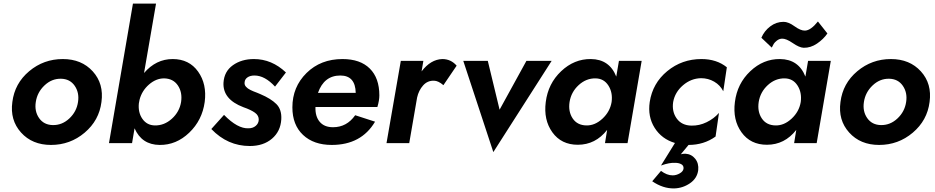

<svg xmlns="http://www.w3.org/2000/svg" viewBox="-20 -800 5226 1073"><path d="M49 -230Q62 -334 143 -402Q224 -470 331 -470Q436 -470 498.5 -401Q561 -332 547 -230Q534 -127 453 -58.5Q372 10 265 10Q160 10 97.5 -59.5Q35 -129 49 -230ZM180 -230Q172 -178 198.5 -140Q225 -102 275 -101Q327 -100 367.5 -138Q408 -176 416 -230Q424 -282 397.5 -320.5Q371 -359 321 -360Q269 -361 228.5 -322.5Q188 -284 180 -230Z M1124 -230Q1110 -128 1037.5 -58.5Q965 11 872 10Q772 9 732 -83L718 0H589L723 -780H852L785 -392Q852 -470 945 -470Q1037 -470 1087 -400Q1137 -330 1124 -230ZM992 -230Q1000 -284 974 -322.5Q948 -361 897 -362Q852 -362 812.5 -327.5Q773 -293 760 -243L756 -222Q751 -171 776 -135.5Q801 -100 845 -99Q898 -98 940.5 -136.5Q983 -175 992 -230Z M1232 -158Q1308 -80 1369 -83Q1393 -83 1409 -96.5Q1425 -110 1426 -130Q1427 -154 1405 -170Q1383 -186 1340 -201Q1224 -245 1229 -338Q1233 -401 1281.5 -435.5Q1330 -470 1399 -470Q1499 -470 1578 -395L1517 -316Q1460 -378 1402 -378Q1378 -378 1363 -367.5Q1348 -357 1347 -340Q1346 -333 1348 -326.5Q1350 -320 1355.5 -314.5Q1361 -309 1365.5 -305.5Q1370 -302 1380 -297Q1390 -292 1396.5 -289.5Q1403 -287 1416 -282Q1429 -277 1435 -274Q1494 -249 1524.5 -218.5Q1555 -188 1552 -133Q1548 -66 1500 -25Q1452 16 1376 16Q1252 16 1161 -79Z M1834 10Q1733 10 1673.5 -46Q1614 -102 1614 -200Q1614 -314 1693 -392Q1772 -470 1894 -470Q1993 -470 2046.5 -417Q2100 -364 2100 -267Q2100 -239 2089 -202H1743Q1741 -150 1766.5 -119.5Q1792 -89 1841 -89Q1918 -89 1965 -156L2076 -120Q1999 10 1834 10ZM1882 -378Q1791 -378 1757 -281H1968Q1966 -378 1882 -378Z M2458 -324Q2429 -349 2405 -349Q2369 -350 2344.5 -322.5Q2320 -295 2311 -255L2267 0H2140L2220 -460H2346L2336 -401Q2387 -468 2452 -470Q2500 -470 2532 -433Z M2569 -460H2706L2772 -187L2922 -460H3063L2737 50Z M3030 -230Q3043 -333 3116 -402Q3189 -471 3282 -470Q3386 -469 3424 -372L3439 -460H3566L3487 0H3361L3373 -74Q3308 9 3209 9Q3117 9 3067 -60.5Q3017 -130 3030 -230ZM3163 -230Q3155 -176 3180.5 -138Q3206 -100 3257 -99Q3305 -98 3347 -137Q3389 -176 3398 -230Q3405 -283 3380 -322Q3355 -361 3309 -362Q3256 -363 3214 -324.5Q3172 -286 3163 -230Z M3742 -230Q3734 -176 3762 -137.5Q3790 -99 3844 -98Q3888 -97 3929 -117Q3970 -137 3998 -169L3979 -37Q3914 10 3828 10L3785 62Q3797 59 3810 59Q3844 61 3865 87Q3886 113 3882 151Q3876 197 3835.5 224.5Q3795 252 3747 253Q3685 254 3625 213L3674 155Q3707 180 3739 180Q3760 180 3779.5 168.5Q3799 157 3800 141Q3801 125 3787 117.5Q3773 110 3753 110Q3722 108 3674 125L3752 -1Q3678 -23 3638.5 -85.5Q3599 -148 3611 -230Q3627 -335 3709 -402.5Q3791 -470 3900 -470Q3985 -470 4042 -424L4022 -290Q4005 -324 3971.5 -343.5Q3938 -363 3898 -363Q3842 -362 3797 -323.5Q3752 -285 3742 -230Z M4235 -589Q4251 -627 4284.5 -652.5Q4318 -678 4359 -678Q4386 -678 4420.5 -653Q4455 -628 4479 -629Q4511 -630 4551 -680L4604 -613Q4582 -581 4546 -556.5Q4510 -532 4471 -533Q4447 -534 4410 -559.5Q4373 -585 4350 -584Q4334 -583 4321.5 -573Q4309 -563 4304.5 -555.5Q4300 -548 4293 -534ZM4087 -230Q4100 -333 4173 -402Q4246 -471 4339 -470Q4443 -469 4481 -372L4496 -460H4623L4544 0H4418L4430 -74Q4365 9 4266 9Q4174 9 4124 -60.5Q4074 -130 4087 -230ZM4220 -230Q4212 -176 4237.5 -138Q4263 -100 4314 -99Q4362 -98 4404 -137Q4446 -176 4455 -230Q4462 -283 4437 -322Q4412 -361 4366 -362Q4313 -363 4271 -324.5Q4229 -286 4220 -230Z M4677 -230Q4690 -334 4771 -402Q4852 -470 4959 -470Q5064 -470 5126.5 -401Q5189 -332 5175 -230Q5162 -127 5081 -58.5Q5000 10 4893 10Q4788 10 4725.5 -59.5Q4663 -129 4677 -230ZM4808 -230Q4800 -178 4826.5 -140Q4853 -102 4903 -101Q4955 -100 4995.5 -138Q5036 -176 5044 -230Q5052 -282 5025.5 -320.5Q4999 -359 4949 -360Q4897 -361 4856.5 -322.5Q4816 -284 4808 -230Z"/></svg>

Font: Jost* 600 Semi
Style: Italic
Weight: 600
Italic angle: -10°
Version: Version 3.500